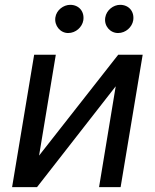

<svg xmlns="http://www.w3.org/2000/svg" viewBox="-20 -771 638 791"><path d="M141 -130 209.9 -545.5H120.7L29.8 0H132.5L456.7 -415.5L388.1 0H476.9L567.8 -545.5H467ZM208.1 -699.2C203.1 -665.5 228.3 -634.9 260.7 -634.9C292.6 -634.9 318.5 -659.4 323.2 -687.1C328.8 -723.4 305.4 -751.1 269.2 -751.1C241.5 -751.1 212.4 -729.4 208.1 -699.2ZM413.7 -699.2C407.7 -664.1 433.9 -634.9 466.3 -634.9C498.2 -634.9 524.1 -659.4 528.8 -687.1C534.4 -723.4 511 -751.1 474.8 -751.1C447.1 -751.1 418.7 -729.4 413.7 -699.2Z"/></svg>

Font: Margiela Sans Text
Style: Italic
Weight: 400
Italic angle: -9.39999°
Designer: Stefan Endress, Andreas Faust
Version: Version 1.100;FEAKit 1.0